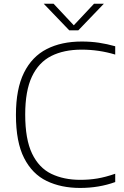

<svg xmlns="http://www.w3.org/2000/svg" viewBox="-20 -964 640 994"><path d="M394.5 9Q296.5 9 221.8 -27Q147 -63 104.8 -145.8Q62.5 -228.5 62.5 -369Q62.5 -503.5 104 -587.2Q145.5 -671 221.8 -710Q298 -749 403 -749Q450.5 -749 492.2 -742.8Q534 -736.5 576.5 -724.5V-681.5Q492 -707 402.5 -707Q310.5 -707 245.2 -674Q180 -641 145.2 -567.2Q110.5 -493.5 110.5 -371Q110.5 -243 146 -169Q181.5 -95 245.8 -64Q310 -33 396 -33Q442 -33 484 -40Q526 -47 576.5 -64.5V-21.5Q492.5 9 394.5 9ZM338.5 -807 206.5 -944.5H257.5L362 -833L466.5 -944.5H517.5L385.5 -807Z"/></svg>

Font: Encode Sans SemiExpanded SemiExpanded ExtraLight
Style: Regular
Weight: 200
Width: 6
Designer: Multiple Designers
Foundry: Impallari Type
Version: Version 3.000; ttfautohint (v1.8.3) -l 8 -r 50 -G 200 -x 14 